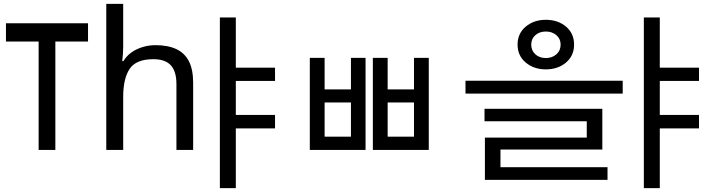

<svg xmlns="http://www.w3.org/2000/svg" viewBox="-20 -780 3678 999"><path d="M438 -659V-564H268V0H181V-564H11V-659Z M621 -537Q621 -518 619.5 -498Q618 -478 616 -462H622Q639 -490 665 -508Q691 -526 723 -535.5Q755 -545 789 -545Q854 -545 897.5 -524.5Q941 -504 963 -461Q985 -418 985 -349V0H898V-343Q898 -408 869 -440Q840 -472 778 -472Q688 -472 654.5 -421.5Q621 -371 621 -277V0H533V-760H621Z M1182 -428H1411V-359H1182ZM1182 -182H1411V-112H1182ZM1124 -689H1207V199H1124Z M1592 -479H1669V-315H1806V-479H1882V0H1592ZM1669 -247V-69H1806V-247ZM1920 -479H1997V-315H2134V-479H2211V0H1920ZM1997 -247V-69H2134V-247Z M2820 -677Q2883 -677 2925 -641.5Q2967 -606 2967 -548Q2967 -490 2925 -454.5Q2883 -419 2820 -419Q2758 -419 2715.5 -454.5Q2673 -490 2673 -548Q2673 -606 2715.5 -641.5Q2758 -677 2820 -677ZM2820 -616Q2787 -616 2765.5 -597Q2744 -578 2744 -548Q2744 -517 2765.5 -497.5Q2787 -478 2820 -478Q2853 -478 2875 -497.5Q2897 -517 2897 -548Q2897 -578 2875 -597Q2853 -616 2820 -616ZM2402 -360H3220V-293H2402ZM2501 -214H3114V-2H2584V112H2503V-64H3033V-149H2501ZM2503 90H3141V156H2503Z M3388 -428H3617V-359H3388ZM3388 -182H3617V-112H3388ZM3330 -689H3413V199H3330Z"/></svg>

Font: hexlkorean05
Style: Book
Weight: 400
Designer: Jelle Bosma - Monotype Design Team
Foundry: Monotype Imaging Inc.
Version: Version 2.003